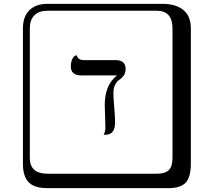

<svg xmlns="http://www.w3.org/2000/svg" viewBox="-20 -774 1120 1006"><path d="M574.2 -287.1Q574.2 -262.2 578.6 -210.7Q583 -159.2 583 -132.8Q583 -67.9 532.2 -67.9H522.9Q531.7 -82 532.2 -106Q532.2 -130.9 530.5 -168.9Q528.8 -207 528.8 -224.1Q528.8 -328.1 592.8 -378.9H407.2Q351.1 -378.9 351.1 -424.8Q351.1 -448.7 358.6 -463.9Q366.2 -479 374 -481.9L381.8 -484.9Q388.7 -459 418.9 -459H585.9Q637.7 -459 638.2 -413.1Q638.2 -392.1 628.2 -377.9Q618.2 -363.8 606.2 -356.9Q594.2 -350.1 584.2 -332Q574.2 -314 574.2 -287.1ZM229 -717.8Q184.1 -717.8 160.2 -693.8Q136.2 -669.9 136.2 -625V53.2Q136.2 136.2 229 136.2H800.8Q845.7 136.2 864.7 117.2Q883.8 98.1 883.8 53.2V-625Q883.8 -717.8 800.8 -717.8ZM980 84Q980 152.8 953.4 182.4Q926.8 211.9 860.8 211.9H229Q161.1 211.9 130.6 181.4Q100.1 150.9 100.1 84V-625Q100.1 -687 134 -720.5Q168 -753.9 229 -753.9H831.1Q900.9 -753.9 940.4 -721.9Q980 -689.9 980 -625Z"/></svg>

Font: Linux Biolinum Keyboard O
Style: Regular
Weight: 700
Designer: Philipp H. Poll
Foundry: Philipp H. Poll
Version: Version 0.6.1